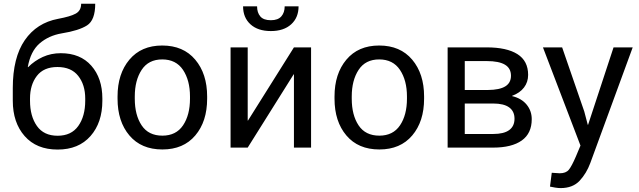

<svg xmlns="http://www.w3.org/2000/svg" viewBox="-20 -778 3370 1012"><path d="M300.3 -497.6Q403.3 -497.6 461.4 -431.6Q519.5 -365.7 519.5 -258.8V-247.1Q519.5 -131.8 457 -60.8Q394.5 10.3 283.7 10.3Q172.4 10.3 109.9 -60.8Q47.4 -131.8 47.4 -247.1V-313.5Q47.4 -474.6 110.6 -566.2Q173.8 -657.7 286.1 -678.7Q351.6 -690.9 379.6 -706.5Q407.7 -722.2 407.7 -758.3H481.9Q481.9 -671.9 439 -644.3Q396 -616.7 305.2 -602.1Q236.3 -590.3 188.7 -549.1Q141.1 -507.8 126.5 -424.8L127.9 -423.8Q162.1 -458 205.6 -477.8Q249 -497.6 300.3 -497.6ZM282.7 -424.8Q210.4 -424.8 174.3 -377.9Q138.2 -331.1 138.2 -258.8V-247.1Q138.2 -165.5 174.6 -114Q210.9 -62.5 283.7 -62.5Q356 -62.5 392.6 -114Q429.2 -165.5 429.2 -247.1V-258.8Q429.2 -331.1 392.3 -377.9Q355.5 -424.8 282.7 -424.8Z M599.6 -269.5Q599.6 -389.2 662.1 -463.6Q724.6 -538.1 835 -538.1Q946.3 -538.1 1009 -463.6Q1071.8 -389.2 1071.8 -269.5V-257.8Q1071.8 -137.7 1009.3 -64Q946.8 9.8 835.9 9.8Q724.6 9.8 662.1 -64Q599.6 -137.7 599.6 -257.8ZM690.4 -257.8Q690.4 -171.4 726.6 -117.2Q762.7 -63 835.9 -63Q908.2 -63 944.8 -117.4Q981.4 -171.9 981.4 -257.8V-269.5Q981.4 -354.5 944.6 -409.7Q907.7 -464.8 835 -464.8Q762.7 -464.8 726.6 -409.7Q690.4 -354.5 690.4 -269.5Z M1529.3 -528.3H1619.6V0H1529.3V-386.2H1527.8L1285.6 0H1195.3V-528.3H1285.6V-142.6H1287.1ZM1553.7 -744.6Q1553.7 -685.1 1514.6 -649.7Q1475.6 -614.3 1407.7 -614.3Q1339.4 -614.3 1300.3 -649.7Q1261.2 -685.1 1261.2 -744.6H1335Q1335 -711.4 1352.1 -691.4Q1369.1 -671.4 1407.7 -671.4Q1445.3 -671.4 1462.9 -691.7Q1480.5 -711.9 1480.5 -744.6Z M1743.2 -269.5Q1743.2 -389.2 1805.7 -463.6Q1868.2 -538.1 1978.5 -538.1Q2089.8 -538.1 2152.6 -463.6Q2215.3 -389.2 2215.3 -269.5V-257.8Q2215.3 -137.7 2152.8 -64Q2090.3 9.8 1979.5 9.8Q1868.2 9.8 1805.7 -64Q1743.2 -137.7 1743.2 -257.8ZM1834 -257.8Q1834 -171.4 1870.1 -117.2Q1906.2 -63 1979.5 -63Q2051.8 -63 2088.4 -117.4Q2125 -171.9 2125 -257.8V-269.5Q2125 -354.5 2088.1 -409.7Q2051.3 -464.8 1978.5 -464.8Q1906.2 -464.8 1870.1 -409.7Q1834 -354.5 1834 -269.5Z M2339.4 0V-528.3H2545.4Q2650.9 -528.3 2707.3 -492.7Q2763.7 -457 2763.7 -383.3Q2763.7 -345.2 2741.9 -316.7Q2720.2 -288.1 2679.2 -272.9V-271.5Q2728.5 -259.8 2755.6 -226.8Q2782.7 -193.8 2782.7 -149.9Q2782.7 -74.7 2730 -37.4Q2677.2 0 2579.1 0ZM2429.7 -232.4V-71.8H2579.1Q2635.7 -71.8 2663.8 -92.3Q2691.9 -112.8 2691.9 -152.3Q2691.9 -191.4 2663.8 -211.9Q2635.7 -232.4 2579.1 -232.4ZM2429.7 -303.7H2552.2Q2613.3 -304.2 2643.3 -322.8Q2673.3 -341.3 2673.3 -378.9Q2673.3 -418 2641.6 -437Q2609.9 -456.1 2545.4 -456.1H2429.7Z M3059.6 -190.4 3078.1 -120.1H3079.6L3213.9 -528.3H3314.9L3091.3 81.5Q3071.3 135.7 3035.2 174.6Q2999 213.4 2934.6 213.4Q2922.9 213.4 2905.8 210.7Q2888.7 208 2878.9 205.6L2888.2 132.8Q2886.7 132.3 2905.8 133.8Q2924.8 135.3 2930.2 135.3Q2962.9 135.3 2978 116.9Q2993.2 98.6 3015.6 46.4L3039.6 -10.7L2841.8 -528.3H2942.9Z"/></svg>

Font: Roboto Web
Style: Regular
Weight: 400
Designer: Google
Version: Version 1.200310; 2013